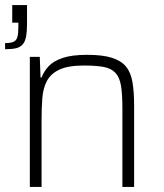

<svg xmlns="http://www.w3.org/2000/svg" viewBox="-20 -733 644 753"><path d="M97 0V-510H136L139 -429H143Q152 -453 170.5 -473Q189 -493 225 -505.5Q261 -518 322 -518Q382 -518 418.5 -506.5Q455 -495 474 -472Q493 -449 499.5 -411Q506 -373 506 -320V0H460V-309Q460 -364 454.5 -397Q449 -430 432.5 -447.5Q416 -465 386.5 -470.5Q357 -476 309 -476Q247 -476 213 -460Q179 -444 164 -415.5Q149 -387 146 -348Q143 -309 143 -264V0ZM0 -540V-564Q23 -564 34 -569.5Q45 -575 48.5 -589Q52 -603 52 -627V-644H28V-713H86V-640Q86 -610 82.5 -590.5Q79 -571 69.5 -559.5Q60 -548 43.5 -544Q27 -540 0 -540Z"/></svg>

Font: Saira Thin ExtraLight
Style: Regular
Weight: 250
Version: Version 1.101